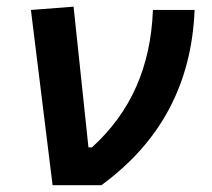

<svg xmlns="http://www.w3.org/2000/svg" viewBox="-20 -547 626 567"><path d="M135.3 0H279.3C455.6 -128.9 545.9 -300.8 554.7 -517.6H431.6C425.3 -349.6 366.2 -215.8 251.5 -111.8H241.2L197.3 -527.3L71.3 -517.6Z"/></svg>

Font: Cascadia Mono SemiBold
Style: Italic
Weight: 600
Italic angle: -10°
Monospace: yes
Designer: Aaron Bell
Foundry: Saja Typeworks
Version: Version 2404.023